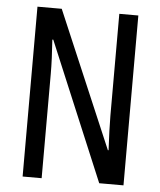

<svg xmlns="http://www.w3.org/2000/svg" viewBox="-52 -759 672 804"><g transform="rotate(5 284.5 -357.0)"><path d="M497 0V-714H417V-286C417 -248 419 -200 422 -141H419L175 -714H73V0H153V-438C153 -479 151 -527 147 -582H151L395 0Z"/></g></svg>

Font: Noto Sans Gujarati UI ExtraCondensed
Style: Regular
Weight: 400
Width: 2
Designer: Jelle Bosma - Monotype Design Team, Universal Thirst
Foundry: Monotype Imaging Inc.
Version: Version 2.106